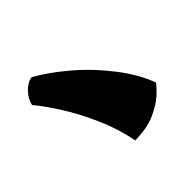

<svg xmlns="http://www.w3.org/2000/svg" viewBox="-69 -973 460 460"><g transform="rotate(45 161.5 -743.0)"><path d="M20 -665Q39 -700 74 -741.5Q109 -783 153.5 -817.5Q198 -852 240 -867Q250 -860 264 -844.5Q278 -829 290 -802.5Q302 -776 303 -734Q256 -725 210.5 -705Q165 -685 128.5 -662Q92 -639 68 -619Q51 -623 37 -636Q23 -649 20 -665Z"/></g></svg>

Font: Merienda ExtraBold
Style: Regular
Weight: 800
Designer: Eduardo Rodriguez Tunni
Foundry: Eduardo Rodriguez Tunni
Version: Version 2.001